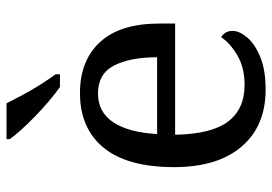

<svg xmlns="http://www.w3.org/2000/svg" viewBox="-140 -666 816 575"><g transform="rotate(-90 267.5 -378.0)"><path d="M287 10Q178 10 116.5 -62Q55 -134 55 -264Q55 -404 113 -475Q171 -546 277 -546Q374 -546 429.5 -486Q485 -426 485 -307V-261H152Q154 -152 191.5 -102.5Q229 -53 301 -53Q353 -53 389.5 -74.5Q426 -96 444 -123Q451 -120 457 -111Q463 -102 463 -89Q463 -69 444 -46Q425 -23 386 -6.5Q347 10 287 10ZM384 -315Q384 -395 359.5 -443.5Q335 -492 275 -492Q220 -492 189.5 -446.5Q159 -401 154 -315ZM295 -606Q275 -620 252 -639.5Q229 -659 206.5 -681Q184 -703 166 -723Q148 -743 139 -756V-766H246Q257 -744 271.5 -717Q286 -690 302.5 -664Q319 -638 333 -619V-606Z"/></g></svg>

Font: Noto Serif Lao
Style: Regular
Weight: 400
Designer: Monotype Design Team
Foundry: Monotype Imaging Inc.
Version: Version 2.003